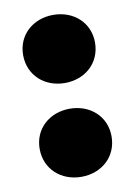

<svg xmlns="http://www.w3.org/2000/svg" viewBox="-69 -590 454 647"><g transform="rotate(-10 158.0 -267.0)"><path d="M158 -311C227 -311 281 -358 281 -428C281 -497 227 -544 158 -544C89 -544 35 -497 35 -428C35 -358 89 -311 158 -311ZM158 10C227 10 281 -37 281 -107C281 -176 227 -223 158 -223C89 -223 35 -176 35 -107C35 -37 89 10 158 10Z"/></g></svg>

Font: LINE Seed Sans TH Heavy
Style: Regular
Weight: 900
Designer: Dalton Maag Ltd | Thai characters by Cadson Demak Co.,Ltd.
Foundry: Dalton Maag Ltd
Version: Version 1.003